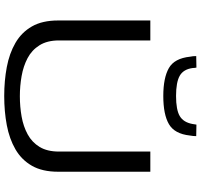

<svg xmlns="http://www.w3.org/2000/svg" viewBox="-41 -924 974 933"><g transform="rotate(90 446.5 -457.0)"><path d="M79 -252V-700H176V-256Q176 -199 199.5 -161.5Q223 -124 262 -103.5Q301 -83 349 -74.5Q397 -66 447 -66Q498 -66 546 -74.5Q594 -83 632.5 -104Q671 -125 693.5 -162Q716 -199 716 -256V-700H814V-252Q814 -175 785 -124.5Q756 -74 705 -44.5Q654 -15 587.5 -2.5Q521 10 446 10Q372 10 305.5 -2.5Q239 -15 188 -44.5Q137 -74 108 -124.5Q79 -175 79 -252ZM446 -763Q358 -763 310.5 -790Q263 -817 255 -893Q252 -906 252 -923L308 -924Q309 -919 309.5 -914.5Q310 -910 310 -906Q316 -861 347.5 -843Q379 -825 446 -825Q513 -825 543.5 -843Q574 -861 582 -905Q584 -916 585 -924L641 -923Q641 -907 638 -892Q630 -818 583 -790.5Q536 -763 446 -763Z"/></g></svg>

Font: Georama Extended
Style: Regular
Weight: 400
Width: 7
Designer: Jean-Baptiste Levee
Foundry: Production Type
Version: Version 1.000